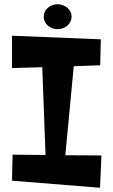

<svg xmlns="http://www.w3.org/2000/svg" viewBox="-20 -884 536 914"><path d="M462.9 -144 456.1 9.8 37.1 -23.9 40 -147.9 196.8 -146 181.2 -564 37.1 -560.1V-713.9L460 -696.8L457 -573.2L331.1 -568.8L291 -145ZM320.8 -804.7Q320.8 -792.5 315.7 -781.5Q310.5 -770.5 301.3 -762.5Q292 -754.4 279.8 -749.8Q267.6 -745.1 253.9 -745.1Q240.2 -745.1 228.3 -749.8Q216.3 -754.4 207.3 -762.5Q198.2 -770.5 193.1 -781.5Q188 -792.5 188 -804.7Q188 -816.9 193.1 -827.6Q198.2 -838.4 207.3 -846.4Q216.3 -854.5 228.3 -859.1Q240.2 -863.8 253.9 -863.8Q267.6 -863.8 279.8 -859.1Q292 -854.5 301.3 -846.4Q310.5 -838.4 315.7 -827.6Q320.8 -816.9 320.8 -804.7Z"/></svg>

Font: Peralta
Style: Regular
Weight: 400
Designer: Astigmatic (AOETI)
Foundry: Astigmatic (AOETI)
Version: Version 1.000